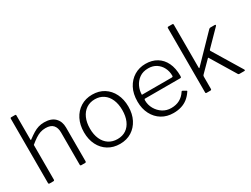

<svg xmlns="http://www.w3.org/2000/svg" viewBox="-61 -1297 2432 1861"><g transform="rotate(-30 1155.5 -366.0)"><path d="M95 0Q83 0 83 -12V-731Q83 -742 93 -742H136Q146 -742 146 -732V-462Q146 -457 148.5 -456Q151 -455 155 -459Q191 -486 220.5 -504Q250 -522 279.5 -531Q309 -540 343 -540Q422 -540 463 -499Q504 -458 504 -390V-13Q504 0 492 0H450Q444 0 441 -3Q438 -6 438 -12V-373Q438 -426 411.5 -455.5Q385 -485 327 -485Q295 -485 267.5 -475.5Q240 -466 212 -447.5Q184 -429 149 -400V-12Q149 0 136 0H95Z M880 10Q806 10 749.5 -24.5Q693 -59 662 -120.5Q631 -182 631 -262Q631 -344 662.5 -406.5Q694 -469 750.5 -504.5Q807 -540 881 -540Q956 -540 1011.5 -505Q1067 -470 1098 -407.5Q1129 -345 1129 -264Q1129 -183 1097.5 -121.5Q1066 -60 1010.5 -25Q955 10 880 10ZM882 -43Q938 -43 978 -70Q1018 -97 1039.5 -147Q1061 -197 1061 -264Q1061 -332 1039 -382.5Q1017 -433 976.5 -460.5Q936 -488 881 -488Q826 -488 785 -460.5Q744 -433 721.5 -382.5Q699 -332 699 -264Q699 -197 721.5 -147Q744 -97 785 -70Q826 -43 882 -43Z M1298 -235Q1298 -184 1323 -140Q1348 -96 1389.5 -69.5Q1431 -43 1483 -43Q1538 -43 1578.5 -65Q1619 -87 1647 -130Q1650 -135 1653 -135.5Q1656 -136 1660 -134L1694 -115Q1702 -111 1695 -103Q1670 -65 1638.5 -40Q1607 -15 1567 -2.5Q1527 10 1479 10Q1405 10 1349 -24Q1293 -58 1261 -119.5Q1229 -181 1229 -260Q1229 -348 1262 -410Q1295 -472 1351 -506Q1407 -540 1478 -540Q1550 -540 1603 -508Q1656 -476 1685 -416Q1714 -356 1714 -271Q1714 -264 1712.5 -257Q1711 -250 1700 -250H1305Q1302 -250 1300 -245.5Q1298 -241 1298 -235ZM1630 -297Q1641 -297 1644 -300Q1647 -303 1647 -311Q1647 -359 1626.5 -399.5Q1606 -440 1568.5 -464.5Q1531 -489 1479 -489Q1420 -489 1380 -460.5Q1340 -432 1319.5 -388Q1299 -344 1299 -297Z M2280 -15Q2284 -8 2282.5 -4Q2281 0 2273 0H2219Q2214 0 2210 -2.5Q2206 -5 2204 -10L2039 -283Q2038 -286 2036 -287Q2034 -288 2029 -283L1914 -167Q1910 -163 1908.5 -159Q1907 -155 1907 -148V-15Q1907 -6 1904 -3Q1901 0 1892 0H1855Q1846 0 1843.5 -2.5Q1841 -5 1841 -12V-730Q1841 -742 1852 -742H1897Q1907 -742 1907 -730V-252Q1907 -244 1909 -243Q1911 -242 1917 -248L2180 -519Q2190 -530 2199 -530H2248Q2257 -530 2258 -525Q2259 -520 2252 -513L2089 -347Q2087 -344 2086 -341Q2085 -338 2088 -332L2280 -15Z"/></g></svg>

Font: Libre Franklin Thin Light
Style: Regular
Weight: 300
Version: Version 3.000